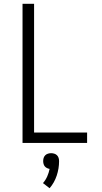

<svg xmlns="http://www.w3.org/2000/svg" viewBox="-20 -755 540 1014"><path d="M99 0V-735H160V-55H440V0ZM242 239 207 212Q221 196 229.5 176.5Q238 157 242 137Q235 136 228 132.5Q221 129 216.5 123.5Q212 118 210 110.5Q208 103 208 96Q208 87 210.5 79Q213 71 219 65Q225 59 233.5 56.5Q242 54 250 54Q258 54 266.5 56.5Q275 59 281 65Q287 71 289.5 79Q292 87 292 96Q292 135 279.5 172.5Q267 210 242 239Z"/></svg>

Font: Iosevka Fixed Light
Style: Regular
Weight: 300
Monospace: yes
Designer: Belleve Invis
Foundry: Belleve Invis
Version: Version 32.3.0